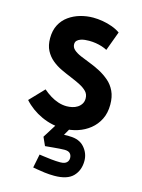

<svg xmlns="http://www.w3.org/2000/svg" viewBox="-114 -581 656 884"><g transform="rotate(15 213.5 -139.0)"><path d="M252 0H186L139 75L157 115Q178 113 195 111.5Q212 110 225 109Q238 108 248 108Q267 108 275 116.5Q283 125 283 139Q283 147 279 154Q275 161 266.5 165Q258 169 244 169Q224 169 200.5 166.5Q177 164 160.5 161.5Q144 159 143 159L130 224Q131 224 146.5 227Q162 230 186 233Q210 236 233 236Q295 236 322.5 207.5Q350 179 350 134Q350 98 325.5 70Q301 42 255 42Q252 42 247 41.5Q242 41 228 42ZM315 -386 349 -478Q332 -490 310 -498Q288 -506 264.5 -510Q241 -514 219 -514Q188 -514 158 -505.5Q128 -497 103.5 -479.5Q79 -462 65 -435Q51 -408 51 -371Q51 -337 63.5 -313Q76 -289 96.5 -272Q117 -255 141.5 -243.5Q166 -232 190.5 -222Q215 -212 235.5 -201.5Q256 -191 268.5 -178Q281 -165 281 -145Q281 -130 274 -119Q267 -108 256 -101Q245 -94 231.5 -91Q218 -88 205 -88Q185 -88 165 -94.5Q145 -101 126.5 -112.5Q108 -124 92 -138L27 -70Q62 -31 112 -8Q162 15 217 15Q252 15 284.5 4.5Q317 -6 342.5 -26.5Q368 -47 383 -77Q398 -107 398 -147Q398 -184 385.5 -210.5Q373 -237 352 -255Q331 -273 306.5 -286Q282 -299 257 -308.5Q232 -318 211 -327Q190 -336 177.5 -347Q165 -358 165 -373Q165 -384 171.5 -390.5Q178 -397 188 -400.5Q198 -404 208.5 -405Q219 -406 228 -406Q245 -406 260.5 -403.5Q276 -401 290 -396.5Q304 -392 315 -386Z"/></g></svg>

Font: Advent Pro
Style: Regular
Weight: 400
Designer: VivaRado, Andreas Kalpakidis
Foundry: VivaRado, Andreas Kalpakidis
Version: Version 3.000